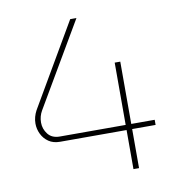

<svg xmlns="http://www.w3.org/2000/svg" viewBox="-79 -774 799 847"><g transform="rotate(-10 320.5 -350.0)"><path d="M451 0V-175H153Q123 -175 102.5 -189Q82 -203 71 -225.5Q60 -248 60 -273Q60 -288 64 -302.5Q68 -317 75 -330L291 -700H319L99 -325Q92 -313 88.5 -300Q85 -287 85 -273Q85 -244 103 -221Q121 -198 156 -198H451V-477H476V-198H581V-175H476V0Z"/></g></svg>

Font: MuseoModerno Thin
Style: Regular
Weight: 100
Designer: Pablo Cosgaya, Héctor Gatti, Marcela Romero, and the Authors of The MuseoModerno Project.
Foundry: Omnibus-Type Team
Version: Version 1.003